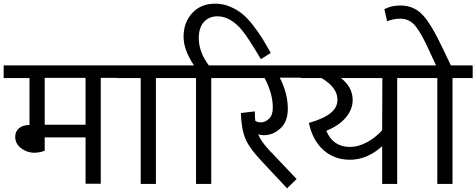

<svg xmlns="http://www.w3.org/2000/svg" viewBox="-40 -1004 2600 1048"><path d="M619 -647V-579H510V-1H427V-254H204V-181Q140 -158 91.5 -184.5Q43 -211 43 -257Q43 -286 63 -303.5Q83 -321 121 -322V-578H-20V-647ZM427 -323V-579H204V-323Z M921 -647V-578H811V0H728V-578H599V-647Z M1135 -984Q1177 -984 1215 -968Q1253 -952 1281.5 -929Q1310 -906 1340.5 -867Q1371 -828 1391 -795.5Q1411 -763 1438 -715L1384 -681Q1313 -801 1282 -838Q1218 -915 1147 -915Q1101 -915 1073 -884Q1045 -853 1045 -796Q1045 -720 1100 -647H1223V-578H1113V0H1030V-578H901V-647H1019Q962 -731 962 -804Q962 -881 1009 -932.5Q1056 -984 1135 -984Z M1622 -647V-580H1487Q1531 -495 1531 -410Q1531 -340 1490.5 -303Q1450 -266 1400 -266Q1384 -266 1369 -271Q1384 -233 1429 -185L1579 -27L1527 24L1394 -118Q1321 -194 1299 -248Q1277 -302 1275 -387L1351 -396Q1351 -375 1353 -345Q1365 -336 1384 -336Q1407 -336 1428 -355.5Q1449 -375 1449 -415Q1449 -496 1404 -578H1203V-647Z M2238 -647V-578H2128V0H2046V-206Q1964 -132 1870 -132Q1785 -132 1725.5 -185Q1666 -238 1646 -333Q1729 -357 1765.5 -387.5Q1802 -418 1802 -460Q1802 -526 1715 -578H1602V-647ZM2046 -293 2047 -578H1821Q1885 -528 1885 -458Q1885 -408 1848.5 -363.5Q1812 -319 1741 -290Q1778 -202 1870 -202Q1915 -202 1962 -227Q2009 -252 2046 -293Z M2540 -647V-578H2430V0H2347V-578H2218V-647H2340L2304 -725Q2261 -821 2228 -861.5Q2195 -902 2146 -902Q2107 -902 2073 -888L2058 -954Q2096 -974 2145 -974Q2220 -974 2268 -921.5Q2316 -869 2376 -741L2421 -647Z"/></svg>

Font: Martel Sans
Style: Regular
Weight: 400
Designer: Dan Reynolds and Mathieu Réguer
Foundry: Dan Reynolds and Mathieu Réguer
Version: Version 1.001;PS 001.001;hotconv 1.0.70;makeotf.lib2.5.58329